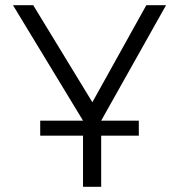

<svg xmlns="http://www.w3.org/2000/svg" viewBox="-20 -720 690 740"><path d="M135 -255H300L30 -700H108L336 -326L544 -700H620L370 -255H515V-197H370V0H300V-197H135Z"/></svg>

Font: PT Root UI
Style: Regular
Weight: 400
Designer: Vitaly Kuzmin
Foundry: ParaType Ltd.
Version: Version 2.001G